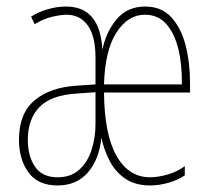

<svg xmlns="http://www.w3.org/2000/svg" viewBox="-20 -557 648 587"><path d="M424 -537Q474 -537 504 -504Q534 -471 547.5 -418Q561 -365 561 -303V-274H298Q299 -147 336 -81Q373 -15 439 -15Q462 -15 491 -23Q520 -31 545 -49V-21Q525 -7 496 1.5Q467 10 439 10Q394 10 363.5 -10.5Q333 -31 315.5 -64.5Q298 -98 290 -136Q283 -69 248.5 -29.5Q214 10 156 10Q96 10 67 -30Q38 -70 38 -130Q38 -210 85.5 -250Q133 -290 214 -295L272 -299V-380Q272 -446 248.5 -479Q225 -512 183 -512Q167 -512 140.5 -506Q114 -500 86 -483L75 -506Q96 -520 125 -528.5Q154 -537 182 -537Q286 -537 293 -405Q304 -459 336.5 -498Q369 -537 424 -537ZM423 -512Q371 -512 336 -457.5Q301 -403 298 -299H536Q537 -360 525 -408Q513 -456 488 -484Q463 -512 423 -512ZM214 -271Q135 -266 100 -229Q65 -192 65 -130Q65 -80 87 -47.5Q109 -15 156 -15Q196 -15 221.5 -37.5Q247 -60 259.5 -97.5Q272 -135 272 -179V-275Z"/></svg>

Font: Noto Sans Hebrew ExtraCondensed Thin
Style: Regular
Weight: 100
Width: 2
Designer: Monotype Design Team
Foundry: Monotype Imaging Inc.
Version: Version 2.004; ttfautohint (v1.8.4.7-5d5b)